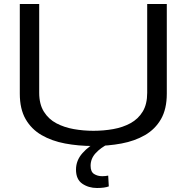

<svg xmlns="http://www.w3.org/2000/svg" viewBox="-20 -720 933 960"><path d="M79 -252V-700H176V-256Q176 -199 199.5 -161.5Q223 -124 262 -103.5Q301 -83 349 -74.5Q397 -66 447 -66Q498 -66 546 -74.5Q594 -83 632.5 -104Q671 -125 693.5 -162Q716 -199 716 -256V-700H814V-252Q814 -175 785 -124.5Q756 -74 705 -44.5Q654 -15 587.5 -2.5Q521 10 446 10Q372 10 305.5 -2.5Q239 -15 188 -44.5Q137 -74 108 -124.5Q79 -175 79 -252ZM465 220Q423 220 391.5 198.5Q360 177 360 128Q360 82 392.5 45.5Q425 9 469 -12L521 0Q484 18 458.5 45.5Q433 73 433 109Q433 139 450.5 150Q468 161 491 161Q507 161 521 158L524 212Q503 220 465 220Z"/></svg>

Font: Georama Extended
Style: Regular
Weight: 400
Width: 7
Designer: Jean-Baptiste Levee
Foundry: Production Type
Version: Version 1.000